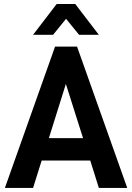

<svg xmlns="http://www.w3.org/2000/svg" viewBox="-20 -918 645 938"><path d="M420.9 -133.8H183.6L141.6 0H3.9L249 -690.4H356.4L601.6 0H462.9ZM385.7 -243.2 301.8 -507.8 218.8 -243.2ZM256.8 -898.4H347.7L462.9 -748H366.2L302.7 -826.2L239.3 -748H141.6Z"/></svg>

Font: DINish
Style: Bold
Weight: 700
Designer: Bert Driehuis
Foundry: Playbeing
Version: Version 3.008; git-95204e4c-release